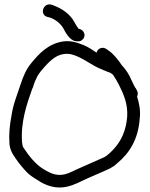

<svg xmlns="http://www.w3.org/2000/svg" viewBox="-20 -838 665 853"><path d="M589 -409C592 -415 594 -426 589 -435L582 -448H581C577 -455 571 -467 564 -482C552 -510 542 -524 526 -543C525 -544 523 -545 522 -547C506 -571 485 -598 463 -613L453 -620C435 -633 413 -622 409 -604C393 -615 374 -628 353 -637C327 -647 298 -659 261 -654C194 -644 153 -599 120 -559C96 -530 84 -501 71 -462C58 -422 38 -374 31 -324C23 -282 19 -243 22 -198C26 -160 47 -139 63 -115C73 -102 84 -89 97 -75C111 -61 125 -51 142 -41C168 -23 203 -5 245 -5C285 -5 319 -22 346 -35C365 -45 450 -80 469 -90C497 -105 500 -114 501 -113C556 -158 595 -221 601 -314C605 -349 598 -380 589 -409ZM124 -446H125C130 -463 135 -478 142 -490V-491C153 -515 171 -533 190 -554C216 -580 246 -606 296 -597C348 -584 386 -546 439 -527V-526H440C447 -525 454 -519 467 -516C472 -514 477 -510 482 -506C490 -494 500 -478 508 -462C529 -420 549 -376 545 -319C540 -258 519 -214 489 -180C480 -169 456 -146 444 -140C426 -132 341 -94 322 -86C296 -74 274 -61 245 -61C216 -61 192 -75 171 -88C137 -109 108 -146 85 -181C81 -186 79 -194 78 -205C71 -297 100 -378 124 -446ZM317 -655C342 -652 343 -661 344 -660C358 -670 358 -687 350 -698C346 -704 339 -708 331 -710H329C323 -718 317 -728 311 -739C293 -774 255 -801 217 -814V-815L205 -818C170 -824 156 -772 190 -763L202 -760C226 -752 250 -733 262 -711C268 -700 288 -658 317 -655Z"/></svg>

Font: Stray Cat
Style: Bd
Weight: 700
Version: Version 1.0